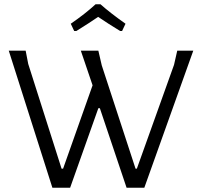

<svg xmlns="http://www.w3.org/2000/svg" viewBox="-20 -878 933 898"><path d="M427 -858C394.3 -828 355.7 -797.7 311 -767L327 -733H337C379 -759 413 -781 439 -799C470.3 -777.7 504.7 -755.7 542 -733H551L567 -767C519 -801 480 -831.3 450 -858ZM572 0H655L884 -641H809L794 -575L620 -89H614L456 -572L440 -641H358L413 -479L275 -89H268L112 -579L100 -641H21L225 0H308L440 -372H447Z"/></svg>

Font: Alegreya Sans
Style: Regular
Weight: 400
Designer: Juan Pablo del Peral
Foundry: Huerta Tipografica
Version: Version 1.000;PS 001.000;hotconv 1.0.70;makeotf.lib2.5.58329